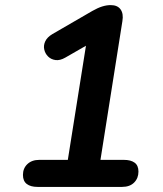

<svg xmlns="http://www.w3.org/2000/svg" viewBox="-20 -733 640 753"><path d="M459 0H127Q100 0 85 -11.5Q70 -23 70 -47Q70 -73 87.5 -89.5Q105 -106 134 -106H246L324 -597L384 -592L236 -507Q215 -495 197.5 -497.5Q180 -500 168.5 -511.5Q157 -523 153.5 -539Q150 -555 157.5 -571Q165 -587 185 -599L342 -690Q363 -702 380.5 -707.5Q398 -713 414 -713Q441 -713 453 -696Q465 -679 460 -650L374 -106H466Q493 -106 508 -95Q523 -84 523 -60Q523 -34 506 -17Q489 0 459 0Z"/></svg>

Font: Nunito Variable Extra Light
Style: Italic
Weight: 200
Italic angle: -9°
Designer: Vernon Adams
Foundry: Vernon Adams
Version: Version 3.602